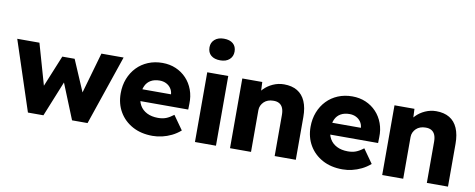

<svg xmlns="http://www.w3.org/2000/svg" viewBox="-68 -1115 3559 1440"><g transform="rotate(10 1712.0 -395.5)"><path d="M187 0 12 -531H181L270 -219L368 -458H462L564 -220L653 -531H822L641 0H523L414 -269L305 0Z M847 -263Q847 -324 867 -375Q887 -426 923 -463.5Q959 -501 1008.5 -521.5Q1058 -542 1117 -542Q1173 -542 1219.5 -522Q1266 -502 1300 -466Q1334 -430 1352 -381Q1370 -332 1368 -274L1367 -231H944L921 -321H1237L1220 -302V-322Q1218 -347 1204.5 -366.5Q1191 -386 1169 -397Q1147 -408 1119 -408Q1080 -408 1052.5 -392.5Q1025 -377 1011 -347.5Q997 -318 997 -275Q997 -231 1015.5 -198.5Q1034 -166 1069.5 -148Q1105 -130 1154 -130Q1188 -130 1214.5 -140Q1241 -150 1272 -174L1347 -68Q1316 -41 1281 -24Q1246 -7 1209.5 1.5Q1173 10 1137 10Q1049 10 984 -25.5Q919 -61 883 -122.5Q847 -184 847 -263Z M1459 0V-531H1619V0ZM1443 -719Q1443 -755 1469 -778Q1495 -801 1539 -801Q1584 -801 1609 -779.5Q1634 -758 1634 -719Q1634 -682 1608.5 -659Q1583 -636 1539 -636Q1494 -636 1468.5 -657.5Q1443 -679 1443 -719Z M1726 -531H1878L1883 -423L1851 -411Q1862 -447 1890.5 -476.5Q1919 -506 1959 -524Q1999 -542 2043 -542Q2103 -542 2144 -517.5Q2185 -493 2206 -444.5Q2227 -396 2227 -326V0H2066V-313Q2066 -345 2057 -366Q2048 -387 2029.5 -397.5Q2011 -408 1984 -407Q1963 -407 1945 -400.5Q1927 -394 1914 -381.5Q1901 -369 1893.5 -353Q1886 -337 1886 -318V0H1807Q1779 0 1759 0Q1739 0 1726 0Z M2293 -263Q2293 -324 2313 -375Q2333 -426 2369 -463.5Q2405 -501 2454.5 -521.5Q2504 -542 2563 -542Q2619 -542 2665.5 -522Q2712 -502 2746 -466Q2780 -430 2798 -381Q2816 -332 2814 -274L2813 -231H2390L2367 -321H2683L2666 -302V-322Q2664 -347 2650.5 -366.5Q2637 -386 2615 -397Q2593 -408 2565 -408Q2526 -408 2498.5 -392.5Q2471 -377 2457 -347.5Q2443 -318 2443 -275Q2443 -231 2461.5 -198.5Q2480 -166 2515.5 -148Q2551 -130 2600 -130Q2634 -130 2660.5 -140Q2687 -150 2718 -174L2793 -68Q2762 -41 2727 -24Q2692 -7 2655.5 1.5Q2619 10 2583 10Q2495 10 2430 -25.5Q2365 -61 2329 -122.5Q2293 -184 2293 -263Z M2885 -531H3037L3042 -423L3010 -411Q3021 -447 3049.5 -476.5Q3078 -506 3118 -524Q3158 -542 3202 -542Q3262 -542 3303 -517.5Q3344 -493 3365 -444.5Q3386 -396 3386 -326V0H3225V-313Q3225 -345 3216 -366Q3207 -387 3188.5 -397.5Q3170 -408 3143 -407Q3122 -407 3104 -400.5Q3086 -394 3073 -381.5Q3060 -369 3052.5 -353Q3045 -337 3045 -318V0H2966Q2938 0 2918 0Q2898 0 2885 0Z"/></g></svg>

Font: Our Lexend
Style: Bold
Weight: 700
Designer: Bonnie Shaver-Troup, Thomas Jockin
Foundry: Lexend
Version: Version 1.007